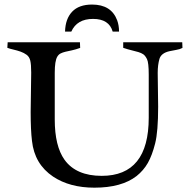

<svg xmlns="http://www.w3.org/2000/svg" viewBox="-20 -824 840 856"><path d="M116.7 -324.2 119.1 -500Q119.1 -536.6 115 -553.7Q110.8 -570.8 98.9 -579.6Q86.9 -588.4 71.8 -593.8Q56.6 -599.1 40.5 -602.8Q24.4 -606.4 12.7 -610.8L14.2 -635.7H336.4L337.4 -610.4Q316.9 -603 300.5 -599.6Q284.2 -596.2 271.7 -593.3Q259.3 -590.3 250.2 -585.7Q241.2 -581.1 235.4 -571.3Q224.1 -552.7 224.1 -499.5V-291Q224.1 -172.9 267.6 -111.8Q319.3 -40 433.6 -40Q643.1 -40 643.1 -299.3V-491.2Q643.1 -544.9 635.3 -560.5Q627.4 -576.2 618.7 -582Q609.9 -587.9 597.2 -591.8Q584.5 -595.7 567.6 -599.6Q550.8 -603.5 529.3 -610.8V-635.7H792.5L793.5 -610.4Q781.7 -604 765.9 -601.6Q750 -599.1 735.4 -595.7Q698.7 -587.4 690.9 -561.5Q683.1 -534.7 683.1 -499L685.1 -348.6Q685.1 -236.8 671.6 -184.1Q658.2 -131.3 639.2 -97.7Q620.1 -64 588.9 -39.1Q522 12.7 400.9 12.7Q291 12.7 216.8 -36.6Q133.8 -92.3 122.6 -195.8Q116.7 -244.1 116.7 -324.2ZM482.4 -683.1Q466.3 -739.7 394.8 -739.7Q323.2 -739.7 297.9 -683.1H270Q271.5 -740.2 301.8 -772Q332 -803.7 390.6 -803.7Q476.1 -803.7 502.4 -733.4Q510.7 -710.9 510.7 -683.1Z"/></svg>

Font: RadleyRegular
Style: Regular
Weight: 400
Designer: vernon adams
Foundry: vernon adams
Version: Version 1.000;PS 001.001;hotconv 1.0.56